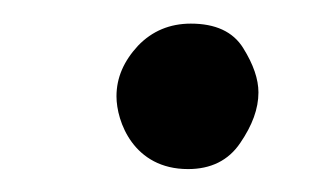

<svg xmlns="http://www.w3.org/2000/svg" viewBox="-20 -449 278 165"><path d="M80.1 -366.2C80.1 -344.7 94.7 -303.7 141.6 -303.7C161.1 -303.7 176.3 -311 186.5 -326.2C196.8 -341.3 202.1 -355.5 202.1 -369.6C202.1 -380.9 197.8 -393.6 189 -407.7C180.2 -421.9 165 -428.7 144 -428.7C126 -428.7 110.8 -422.4 98.6 -409.7C86.4 -396.5 80.1 -382.3 80.1 -366.2Z"/></svg>

Font: Mikhak Medium
Style: Regular
Weight: 500
Designer: Amin Abedi
Version: Version 3.2